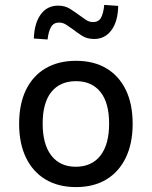

<svg xmlns="http://www.w3.org/2000/svg" viewBox="-20 -754 619 783"><path d="M290 9Q218 9 166 -22Q114 -53 86 -111Q58 -169 58 -249Q58 -330 86 -387.5Q114 -445 166 -475.5Q218 -506 290 -506Q362 -506 413.5 -475.5Q465 -445 493 -387.5Q521 -330 521 -249Q521 -169 493 -111Q465 -53 413.5 -22Q362 9 290 9ZM289 -74Q354 -74 389.5 -119.5Q425 -165 425 -250Q425 -335 389.5 -379Q354 -423 290 -423Q225 -423 189.5 -379Q154 -335 154 -250Q154 -165 189.5 -119.5Q225 -74 289 -74ZM174 -593 118 -597Q120 -659 146 -695Q172 -731 217 -731Q245 -731 265.5 -718Q286 -705 302 -693Q315 -684 329 -674Q343 -664 359 -664Q382 -664 392 -682Q402 -700 405 -734L462 -730Q461 -667 434.5 -631Q408 -595 364 -595Q335 -595 314 -608.5Q293 -622 278 -634Q265 -643 251 -652.5Q237 -662 221 -662Q199 -662 188.5 -644.5Q178 -627 174 -593Z"/></svg>

Font: Nunito Sans 7pt SemiCondensed Medium
Style: Regular
Weight: 500
Width: 4
Designer: Vernon Adams
Foundry: Vernon Adams
Version: Version 3.101;gftools[0.9.27]